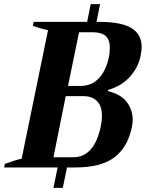

<svg xmlns="http://www.w3.org/2000/svg" viewBox="-44 -805 701 923"><path d="M476 -373 475 -367Q537 -352 565.5 -314.5Q594 -277 594 -229Q594 -216 590 -194Q570 -97 506 -48.5Q442 0 318 0H278L258 98H213L233 0H-24L-21 -17Q34 -37 60 -42L187 -660Q155 -666 114 -681L118 -700H375L392 -785H437L420 -700H431Q539 -700 588 -670Q637 -640 637 -579Q637 -562 632 -537Q621 -481 580.5 -436Q540 -391 476 -373ZM479 -528Q484 -551 484 -575Q484 -614 464 -632Q444 -650 401 -650H336L283 -392H344Q396 -392 430.5 -428Q465 -464 479 -528ZM446 -249Q446 -295 422.5 -319Q399 -343 355 -343H272L213 -49H308Q410 -49 441 -200Q446 -223 446 -249Z"/></svg>

Font: Trirong
Style: Bold Italic
Weight: 700
Italic angle: -12°
Designer: Katatrad Team
Foundry: CadsonDemak
Version: Version 1.001